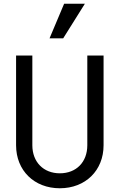

<svg xmlns="http://www.w3.org/2000/svg" viewBox="-20 -997 640 1027"><path d="M534 -700H447V-220C447 -130 388 -70 300 -70C213 -70 153 -130 153 -220V-700H66V-220C66 -85 163 10 300 10C437 10 534 -85 534 -220ZM434 -977H323L245 -792H318Z"/></svg>

Font: CommitMono
Style: 400Regular
Weight: 400
Monospace: yes
Designer: Eigil Nikolajsen
Foundry: Eigil Nikolajsen
Version: Version 1.143